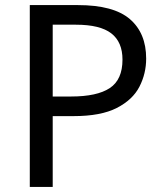

<svg xmlns="http://www.w3.org/2000/svg" viewBox="-20 -734 645 754"><path d="M286 -714Q426 -714 490 -659Q554 -604 554 -504Q554 -445 527.5 -393.5Q501 -342 438.5 -310Q376 -278 269 -278H187V0H97V-714ZM278 -637H187V-355H259Q361 -355 411 -388Q461 -421 461 -500Q461 -569 417 -603Q373 -637 278 -637Z"/></svg>

Font: Noto Sans NKo Unjoined
Style: Regular
Weight: 400
Designer: Monotype Design Team
Foundry: Monotype Imaging Inc.
Version: Version 2.004